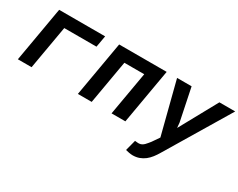

<svg xmlns="http://www.w3.org/2000/svg" viewBox="-92 -956 1985 1598"><g transform="rotate(30 900.0 -156.5)"><path d="M530.8 -418H221.2L148.4 0H16.6L108.4 -528.3H550.3Z M1049.8 0H917L989.7 -418H798.8L726.1 0H593.3L685.1 -528.3H1141.6Z M1445.8 -215.8 1450.2 -167.5 1648.4 -528.3H1800.3L1435.5 79.6Q1419.4 107.4 1400.1 132.3Q1380.9 157.2 1357.4 175.5Q1334 193.8 1305.4 204.3Q1276.9 214.8 1242.2 214.8Q1224.6 214.4 1207.8 211.2Q1190.9 208 1173.8 203.6L1200.7 100.6Q1210.4 101.1 1221.2 102.5Q1231.9 104 1241.7 103Q1255.9 102.1 1267.1 95.7Q1278.3 89.4 1287.8 80.1Q1297.4 70.8 1305.9 59.8Q1314.5 48.8 1322.8 39.1L1369.6 -28.8L1241.7 -528.3H1381.3Z"/></g></svg>

Font: Roboto Mono
Style: Bold Italic
Weight: 700
Designer: Google
Version: Version 2.000985; 2015; ttfautohint (v1.3)